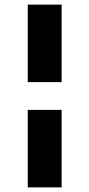

<svg xmlns="http://www.w3.org/2000/svg" viewBox="-20 -760 386 830"><path d="M100 -405V-740H246.5V-405ZM100 50V-285H246.5V50Z"/></svg>

Font: Geologica Thin Cursive ExtraBold
Style: Regular
Weight: 800
Version: Version 1.010;gftools[0.9.28]